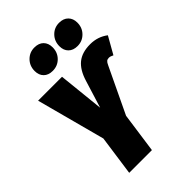

<svg xmlns="http://www.w3.org/2000/svg" viewBox="-270 -1049 1159 1159"><g transform="rotate(-45 309.5 -470.0)"><path d="M231.9 -761.2Q195.3 -761.2 174.6 -782Q153.8 -802.7 153.8 -837.9Q153.8 -881.3 182.6 -910.6Q211.4 -939.9 252.9 -939.9Q290.5 -939.9 311.3 -918.9Q332 -897.9 332 -862.8Q332 -819.3 303.2 -790.3Q274.4 -761.2 231.9 -761.2ZM443.8 -761.2Q407.2 -761.2 386.2 -782Q365.2 -802.7 365.2 -837.9Q365.2 -881.3 393.8 -910.6Q422.4 -939.9 463.9 -939.9Q501 -939.9 522 -918.7Q543 -897.5 543 -862.8Q543 -819.3 514.2 -790.3Q485.4 -761.2 443.8 -761.2ZM123 0 159.2 -256.8 42 -696.8H246.1L276.9 -401.9L331.1 -577.1Q353 -648.9 394.3 -682.4Q435.5 -715.8 504.9 -715.8Q569.8 -715.8 619.1 -678.2L557.1 -568.8Q540.5 -578.1 526.9 -578.1Q514.6 -578.1 507.1 -571.8Q499.5 -565.4 492.2 -548.8L353 -256.8L316.9 0Z"/></g></svg>

Font: Fira Sans Compressed Heavy
Style: Italic
Weight: 900
Width: 3
Italic angle: -8°
Designer: Carrois Corporate & Edenspiekermann AG
Foundry: Carrois Corporate GbR & Edenspiekermann AG
Version: Version 4.203;PS 004.203;hotconv 1.0.88;makeotf.lib2.5.64775